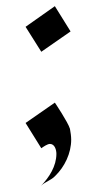

<svg xmlns="http://www.w3.org/2000/svg" viewBox="-20 -466 312 623"><path d="M158 -446 63 -379 114 -298 209 -364ZM211 -13C211 -24 209 -37 207 -48C201 -69 158 -133 158 -133L63 -67L114 15C121 10 134 1 142 1C158 1 163 21 163 33C163 73 140 109 113 137C126 124 146 119 159 105C190 75 211 31 211 -13Z"/></svg>

Font: Fondamento
Style: Regular
Weight: 400
Designer: Astigmatic (AOETI)
Foundry: Astigmatic (AOETI)
Version: Version 1.001